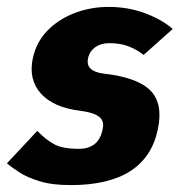

<svg xmlns="http://www.w3.org/2000/svg" viewBox="-49 -528 520 556"><path d="M-29 -55 59 -149Q83 -124 107.5 -110.5Q132 -97 179 -97Q237 -97 248 -153Q254 -177 238.5 -189.5Q223 -202 185 -207Q107 -216 70 -256.5Q33 -297 46 -359Q56 -406 88 -439Q120 -472 166.5 -490Q213 -508 266 -508Q322 -508 371.5 -489.5Q421 -471 451 -444L367 -369Q348 -384 324 -393.5Q300 -403 268 -403Q243 -403 226.5 -391Q210 -379 206 -359Q198 -322 250 -315Q349 -304 386.5 -266Q424 -228 408 -153Q374 8 156 8Q102 8 66 -3Q30 -14 7 -29Q-16 -44 -29 -55Z"/></svg>

Font: Epunda Sans ExtraBold
Style: Italic
Weight: 800
Italic angle: -12.0243°
Designer: Simon Atzbach
Foundry: typofactur
Version: Version 2.204; ttfautohint (v1.8.4.7-5d5b)